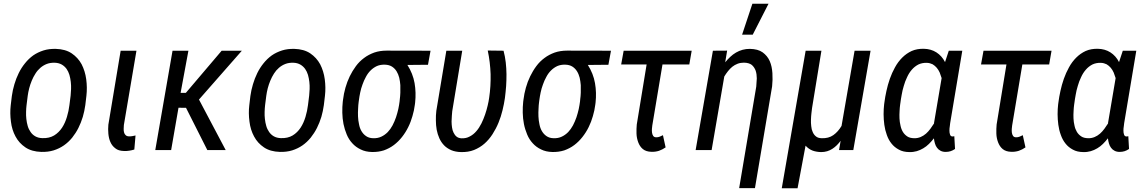

<svg xmlns="http://www.w3.org/2000/svg" viewBox="-20 -798 6092 1021"><path d="M43 -287.6 37.1 -238.8C33.7 -210 34.2 -180.7 38.1 -151.4C41.5 -122.1 49.8 -95.7 62.5 -72.3C75.2 -48.3 92.8 -29.3 115.2 -14.2C137.7 1 166 8.8 199.7 9.8C223.6 10.3 245.6 7.8 265.6 1.5C285.6 -4.9 303.7 -13.7 319.8 -24.9C335.9 -36.1 350.6 -49.8 363.8 -65.9C376.5 -82 387.7 -99.1 397 -117.7C406.2 -136.2 414.1 -155.8 420.4 -176.8C426.3 -197.3 430.7 -217.8 433.6 -238.8L439.5 -288.6C442.9 -317.9 442.4 -347.2 438.5 -376.5C434.6 -405.8 426.3 -432.1 414.1 -456.1C401.4 -479.5 383.8 -499 361.3 -514.2C338.9 -529.3 310.5 -537.1 276.9 -538.1C252.9 -538.6 231.4 -536.1 211.4 -529.8C191.4 -523.4 172.9 -514.6 156.7 -503.4C140.6 -491.7 126 -478 113.3 -461.9C100.1 -445.8 88.9 -428.2 79.6 -409.2C70.3 -390.1 62.5 -370.6 56.6 -350.1C50.3 -329.1 45.9 -308.6 43 -287.6ZM121.1 -238.3 127.4 -288.6C128.9 -301.3 131.8 -314.5 135.3 -328.6C138.7 -342.3 143.6 -356 148.9 -369.1C154.3 -382.3 160.6 -394.5 168.5 -406.7C175.8 -418.5 184.6 -428.7 194.8 -437.5C205.1 -446.3 216.3 -453.1 229 -458C241.7 -462.9 255.9 -464.8 271.5 -464.4C286.1 -463.9 298.3 -460.4 308.6 -454.6C318.8 -448.7 327.1 -440.9 334 -431.6C340.3 -422.4 345.7 -411.6 349.1 -399.9C352.5 -387.7 355 -375.5 356.4 -362.8C357.9 -349.6 358.4 -336.9 357.9 -324.2C357.4 -311.5 356.4 -299.8 355.5 -289.1L349.1 -238.8C346.7 -218.3 342.3 -197.3 335.9 -176.3C329.6 -155.3 321.3 -136.2 310.1 -119.1C298.8 -102.1 284.7 -87.9 267.6 -77.6C250.5 -67.4 229.5 -62.5 204.6 -63.5C189.9 -64 177.7 -67.4 167.5 -73.2C157.2 -79.1 148.9 -86.9 142.6 -96.2C136.2 -105.5 130.9 -115.7 127.4 -127.9C124 -139.6 121.6 -151.9 120.1 -165C118.7 -177.7 118.2 -190.4 118.7 -203.1C119.1 -215.3 119.6 -227.1 121.1 -238.3Z M638.7 -133.3 705.6 -528.3H621.6L556.2 -134.8C554.7 -119.6 554.7 -103.5 556.2 -87.4C557.6 -71.3 561 -56.2 566.9 -43C572.8 -29.3 581.5 -18.1 593.3 -9.3C604.5 0 619.6 4.4 638.7 4.9C647.9 5.4 657.7 4.9 667 3.4C676.3 2 685.1 0 694.3 -2.9L700.7 -77.6C695.3 -76.2 689.5 -75.2 684.1 -74.2C678.7 -73.2 672.9 -72.8 667.5 -72.8C659.2 -72.8 652.8 -74.7 648.4 -79.1C644 -83 641.1 -87.9 639.6 -94.2C638.2 -100.1 637.2 -106.4 637.7 -113.8C637.7 -120.6 638.2 -127 638.7 -133.3Z M929.2 -225.1 969.2 -224.6 1082.5 0H1180.2L1038.1 -268.6L1266.1 -528.3H1158.7L968.3 -304.2H940.4L981.9 -528.3H897.5L805.7 0H890.1Z M1311.5 -287.6 1305.7 -238.8C1302.2 -210 1302.7 -180.7 1306.6 -151.4C1310.1 -122.1 1318.4 -95.7 1331.1 -72.3C1343.8 -48.3 1361.3 -29.3 1383.8 -14.2C1406.2 1 1434.6 8.8 1468.3 9.8C1492.2 10.3 1514.2 7.8 1534.2 1.5C1554.2 -4.9 1572.3 -13.7 1588.4 -24.9C1604.5 -36.1 1619.1 -49.8 1632.3 -65.9C1645 -82 1656.2 -99.1 1665.5 -117.7C1674.8 -136.2 1682.6 -155.8 1689 -176.8C1694.8 -197.3 1699.2 -217.8 1702.1 -238.8L1708 -288.6C1711.4 -317.9 1710.9 -347.2 1707 -376.5C1703.1 -405.8 1694.8 -432.1 1682.6 -456.1C1669.9 -479.5 1652.3 -499 1629.9 -514.2C1607.4 -529.3 1579.1 -537.1 1545.4 -538.1C1521.5 -538.6 1500 -536.1 1480 -529.8C1460 -523.4 1441.4 -514.6 1425.3 -503.4C1409.2 -491.7 1394.5 -478 1381.8 -461.9C1368.7 -445.8 1357.4 -428.2 1348.1 -409.2C1338.9 -390.1 1331.1 -370.6 1325.2 -350.1C1318.8 -329.1 1314.5 -308.6 1311.5 -287.6ZM1389.6 -238.3 1396 -288.6C1397.5 -301.3 1400.4 -314.5 1403.8 -328.6C1407.2 -342.3 1412.1 -356 1417.5 -369.1C1422.9 -382.3 1429.2 -394.5 1437 -406.7C1444.3 -418.5 1453.1 -428.7 1463.4 -437.5C1473.6 -446.3 1484.9 -453.1 1497.6 -458C1510.3 -462.9 1524.4 -464.8 1540 -464.4C1554.7 -463.9 1566.9 -460.4 1577.1 -454.6C1587.4 -448.7 1595.7 -440.9 1602.5 -431.6C1608.9 -422.4 1614.3 -411.6 1617.7 -399.9C1621.1 -387.7 1623.5 -375.5 1625 -362.8C1626.5 -349.6 1627 -336.9 1626.5 -324.2C1626 -311.5 1625 -299.8 1624 -289.1L1617.7 -238.8C1615.2 -218.3 1610.8 -197.3 1604.5 -176.3C1598.1 -155.3 1589.8 -136.2 1578.6 -119.1C1567.4 -102.1 1553.2 -87.9 1536.1 -77.6C1519 -67.4 1498 -62.5 1473.1 -63.5C1458.5 -64 1446.3 -67.4 1436 -73.2C1425.8 -79.1 1417.5 -86.9 1411.1 -96.2C1404.8 -105.5 1399.4 -115.7 1396 -127.9C1392.6 -139.6 1390.1 -151.9 1388.7 -165C1387.2 -177.7 1386.7 -190.4 1387.2 -203.1C1387.7 -215.3 1388.2 -227.1 1389.6 -238.3Z M2146.5 -452.6 2255.9 -453.6 2269.5 -528.3 2036.1 -528.8C2012.2 -528.8 1990.2 -525.4 1970.2 -518.6C1950.2 -511.2 1932.1 -502 1916 -489.7C1899.4 -477.5 1884.8 -462.9 1872.6 -446.3C1859.9 -429.2 1849.1 -411.1 1839.8 -392.1C1830.6 -373 1822.8 -352.5 1816.9 -331.5C1811 -310.5 1806.6 -289.1 1804.2 -268.1L1802.7 -256.8C1800.8 -238.3 1799.8 -218.8 1800.3 -198.7C1800.8 -178.2 1802.7 -158.2 1806.6 -138.7C1810.5 -119.1 1816.4 -100.6 1823.7 -83C1831.1 -64.9 1841.3 -49.3 1853.5 -36.1C1865.7 -22.5 1880.4 -11.7 1897.9 -3.4C1915 5.4 1935.5 9.8 1958.5 10.3C1981 10.7 2002 7.8 2021.5 1.5C2040.5 -5.4 2058.6 -14.6 2074.7 -26.9C2090.8 -39.1 2105 -53.2 2117.7 -69.3C2130.4 -85.4 2141.6 -103 2150.9 -122.1C2160.2 -140.6 2167.5 -160.2 2173.3 -180.7C2179.2 -200.7 2183.6 -220.7 2186 -240.7L2187.5 -252C2191.4 -287.6 2190.4 -322.3 2184.6 -356C2178.7 -389.6 2166 -421.9 2146.5 -452.6ZM1887.2 -255.4 1888.7 -266.1C1890.1 -278.3 1892.6 -292 1895.5 -306.2C1898.4 -320.3 1902.3 -334.5 1907.7 -348.6C1912.6 -362.8 1918.5 -376 1925.8 -389.2C1932.6 -402.3 1940.9 -413.6 1950.7 -423.3C1960.4 -433.1 1971.7 -440.9 1984.4 -446.8C1996.6 -452.1 2010.7 -454.6 2026.9 -454.1C2042 -453.6 2054.2 -450.2 2064.5 -443.8C2074.2 -437.5 2082.5 -429.2 2088.9 -418.9C2095.2 -408.7 2099.6 -397.5 2103 -384.8C2106 -371.6 2107.9 -358.4 2108.9 -345.2C2109.4 -331.5 2109.4 -318.4 2108.9 -305.2C2108.4 -292 2107.4 -280.3 2106 -270L2105 -259.3C2103.5 -246.6 2101.1 -232.9 2098.1 -218.3C2094.7 -203.6 2090.8 -189 2085.9 -174.3C2080.6 -159.2 2074.7 -145 2067.4 -131.3C2060.1 -117.7 2051.8 -106 2042 -95.7C2031.7 -85.4 2020.5 -77.1 2007.8 -71.3C1994.6 -64.9 1980 -62.5 1963.9 -63C1948.7 -63.5 1936.5 -67.4 1926.8 -74.2C1916.5 -81.1 1908.7 -89.8 1902.3 -100.6C1896 -111.3 1891.6 -123.5 1889.2 -137.2C1886.2 -150.9 1884.3 -164.6 1883.8 -178.7C1883.3 -192.9 1883.3 -206.5 1884.3 -219.7C1884.8 -232.9 1885.7 -245.1 1887.2 -255.4Z M2384.8 -206.5 2438 -528.3H2353.5L2300.3 -209C2298.3 -191.9 2297.4 -174.8 2297.9 -157.7C2297.9 -140.6 2299.3 -124 2302.2 -107.9C2305.2 -91.8 2310.1 -76.7 2316.4 -62.5C2322.8 -48.3 2331.1 -36.1 2341.3 -25.4C2351.6 -14.6 2364.3 -6.3 2379.4 0.5C2394.5 6.8 2412.1 10.3 2432.1 10.7C2457 11.2 2480 7.8 2501 -0.5C2521.5 -8.8 2540 -20 2556.2 -34.2C2572.3 -48.3 2586.9 -65.4 2599.1 -84.5C2611.3 -103.5 2622.1 -124 2630.9 -145.5C2639.6 -167 2647 -189 2652.3 -211.9C2657.7 -234.4 2662.1 -255.9 2665 -276.9C2667.5 -297.9 2669.9 -318.8 2671.4 -339.8C2672.9 -360.8 2673.3 -382.3 2673.3 -403.3C2672.9 -424.3 2671.9 -445.3 2669.4 -466.3C2667 -487.3 2663.1 -507.8 2657.7 -528.3L2573.7 -529.3C2582.5 -487.8 2587.4 -446.3 2588.9 -403.8C2589.8 -361.3 2587.4 -318.8 2581.1 -277.3C2579.6 -265.1 2576.7 -251.5 2573.2 -236.3C2569.8 -220.7 2564.9 -205.1 2559.6 -189C2554.2 -172.9 2547.4 -156.7 2540 -141.6C2532.2 -126 2523.4 -112.3 2513.2 -100.6C2502.9 -88.4 2491.2 -79.1 2478 -72.3C2464.8 -64.9 2450.7 -62 2434.6 -62.5C2423.8 -63 2415 -65.9 2408.2 -71.3C2401.4 -76.7 2396 -84 2392.1 -92.3C2387.7 -100.6 2385.3 -109.9 2383.8 -120.1C2382.3 -130.4 2381.3 -141.1 2381.3 -151.9C2381.3 -162.1 2381.8 -172.4 2382.8 -182.1C2383.3 -191.4 2384.3 -199.7 2384.8 -206.5Z M3106 -452.6 3215.3 -453.6 3229 -528.3 2995.6 -528.8C2971.7 -528.8 2949.7 -525.4 2929.7 -518.6C2909.7 -511.2 2891.6 -502 2875.5 -489.7C2858.9 -477.5 2844.2 -462.9 2832 -446.3C2819.3 -429.2 2808.6 -411.1 2799.3 -392.1C2790 -373 2782.2 -352.5 2776.4 -331.5C2770.5 -310.5 2766.1 -289.1 2763.7 -268.1L2762.2 -256.8C2760.3 -238.3 2759.3 -218.8 2759.8 -198.7C2760.3 -178.2 2762.2 -158.2 2766.1 -138.7C2770 -119.1 2775.9 -100.6 2783.2 -83C2790.5 -64.9 2800.8 -49.3 2813 -36.1C2825.2 -22.5 2839.8 -11.7 2857.4 -3.4C2874.5 5.4 2895 9.8 2918 10.3C2940.4 10.7 2961.4 7.8 2981 1.5C3000 -5.4 3018.1 -14.6 3034.2 -26.9C3050.3 -39.1 3064.5 -53.2 3077.1 -69.3C3089.8 -85.4 3101.1 -103 3110.4 -122.1C3119.6 -140.6 3127 -160.2 3132.8 -180.7C3138.7 -200.7 3143.1 -220.7 3145.5 -240.7L3147 -252C3150.9 -287.6 3149.9 -322.3 3144 -356C3138.2 -389.6 3125.5 -421.9 3106 -452.6ZM2846.7 -255.4 2848.1 -266.1C2849.6 -278.3 2852.1 -292 2855 -306.2C2857.9 -320.3 2861.8 -334.5 2867.2 -348.6C2872.1 -362.8 2877.9 -376 2885.3 -389.2C2892.1 -402.3 2900.4 -413.6 2910.2 -423.3C2919.9 -433.1 2931.2 -440.9 2943.8 -446.8C2956.1 -452.1 2970.2 -454.6 2986.3 -454.1C3001.5 -453.6 3013.7 -450.2 3023.9 -443.8C3033.7 -437.5 3042 -429.2 3048.3 -418.9C3054.7 -408.7 3059.1 -397.5 3062.5 -384.8C3065.4 -371.6 3067.4 -358.4 3068.4 -345.2C3068.8 -331.5 3068.8 -318.4 3068.4 -305.2C3067.9 -292 3066.9 -280.3 3065.4 -270L3064.5 -259.3C3063 -246.6 3060.5 -232.9 3057.6 -218.3C3054.2 -203.6 3050.3 -189 3045.4 -174.3C3040 -159.2 3034.2 -145 3026.9 -131.3C3019.5 -117.7 3011.2 -106 3001.5 -95.7C2991.2 -85.4 2980 -77.1 2967.3 -71.3C2954.1 -64.9 2939.5 -62.5 2923.3 -63C2908.2 -63.5 2896 -67.4 2886.2 -74.2C2876 -81.1 2868.2 -89.8 2861.8 -100.6C2855.5 -111.3 2851.1 -123.5 2848.6 -137.2C2845.7 -150.9 2843.8 -164.6 2843.3 -178.7C2842.8 -192.9 2842.8 -206.5 2843.8 -219.7C2844.2 -232.9 2845.2 -245.1 2846.7 -255.4Z M3502.9 -455.1H3645.5L3658.2 -528.3H3296.4L3283.2 -455.1H3418.5L3366.2 -136.2C3364.7 -121.1 3364.3 -105 3364.7 -87.9C3365.2 -70.8 3368.7 -55.2 3374 -41C3379.4 -26.9 3387.2 -14.6 3398.4 -5.4C3409.7 3.9 3424.8 8.8 3444.3 9.3C3458.5 9.8 3472.2 7.8 3484.4 3.9C3496.6 -0.5 3508.3 -6.3 3519.5 -14.2L3505.4 -79.1C3500 -76.2 3494.1 -73.7 3488.3 -71.3C3482.4 -68.8 3476.1 -67.9 3469.7 -67.9C3462.4 -67.9 3457 -70.3 3453.6 -75.2C3450.2 -80.1 3448.2 -85.9 3447.3 -92.8C3446.3 -99.1 3446.3 -106 3446.8 -113.3C3447.3 -120.6 3448.2 -126.5 3448.7 -130.9Z M4066.9 -778.3H3981L3926.3 -613.8H3982.9ZM3836.4 -466.8 3846.7 -528.8 3771 -528.3 3679.2 0H3764.2L3831.5 -391.1C3837.4 -400.9 3843.8 -410.2 3851.1 -419.4C3857.9 -428.2 3865.7 -436 3874 -442.9C3882.3 -449.7 3892.1 -455.1 3902.3 -459C3912.6 -462.9 3923.8 -464.8 3936 -464.8C3954.1 -464.4 3968.3 -460.4 3978 -452.6C3987.3 -444.3 3994.1 -434.1 3998.5 -421.9C4002.4 -409.7 4004.4 -396 4004.4 -380.9C4003.9 -365.7 4002.9 -351.6 4001.5 -337.4L3910.6 202.6H3994.6L4085.9 -338.9C4088.4 -362.3 4088.9 -385.7 4087.4 -409.2C4085.9 -432.6 4081.5 -454.1 4073.2 -473.1C4064.9 -492.2 4052.2 -507.3 4035.6 -519.5C4018.6 -531.7 3996.1 -537.6 3967.8 -538.1C3953.6 -538.1 3940.9 -536.6 3928.7 -533.2C3916.5 -529.8 3904.8 -524.9 3894 -518.6C3882.8 -512.2 3872.6 -504.4 3863.3 -495.6C3854 -486.8 3844.7 -477.1 3836.4 -466.8Z M4298.3 -223.6 4348.1 -528.3H4264.2L4137.2 203.1H4221.2L4263.7 -23.4C4274.9 -11.2 4287.1 -2.4 4301.3 2.9C4314.9 7.8 4330.1 10.3 4346.2 10.7C4357.4 10.7 4368.2 9.3 4378.4 6.3C4388.2 3.4 4397.5 -1 4405.8 -6.3C4414.1 -11.7 4422.4 -18.1 4429.7 -25.4C4437 -32.7 4443.8 -40.5 4450.2 -49.3L4441.9 0H4517.6L4609.4 -528.3H4524.4L4455.1 -128.4C4442.9 -107.9 4428.7 -91.8 4411.6 -79.6C4394.5 -67.4 4373.5 -62 4348.6 -63C4336.4 -63.5 4326.2 -66.4 4318.8 -72.8C4311.5 -78.6 4305.7 -86.4 4301.8 -95.7C4297.4 -105 4294.9 -115.2 4293.9 -127C4292.5 -138.2 4292 -149.9 4292.5 -162.1C4293 -173.8 4293.5 -185.1 4294.9 -195.8Z M5032.7 -143.1 5097.2 -528.3H5025.4L5005.4 -467.8C4994.1 -490.2 4978.5 -507.3 4959.5 -519.5C4940.4 -531.7 4918 -538.1 4892.6 -538.6C4868.7 -539.1 4847.2 -535.2 4828.1 -526.9C4809.1 -518.1 4792.5 -506.3 4777.8 -491.7C4762.7 -476.6 4750 -459.5 4739.3 -439.9C4728.5 -420.4 4719.2 -399.9 4711.9 -378.9C4704.6 -357.4 4698.2 -335.9 4693.8 -314.5C4689 -293 4685.5 -272.9 4683.1 -253.9L4681.6 -243.2C4679.7 -227.1 4678.7 -209.5 4678.7 -190.4C4678.7 -171.4 4680.2 -152.8 4682.6 -134.3C4685.1 -115.7 4689.5 -97.7 4695.8 -80.6C4701.7 -63.5 4710 -47.9 4720.7 -34.7C4731 -21.5 4744.1 -10.7 4759.8 -2.4C4774.9 6.3 4793.5 10.3 4814.9 10.7C4829.1 11.2 4842.8 9.3 4855 5.9C4867.2 2.4 4878.9 -2.9 4889.6 -9.3C4900.4 -15.6 4910.6 -23.4 4919.9 -32.7C4929.2 -42 4938 -51.8 4946.3 -62.5C4947.3 -52.7 4949.2 -43.5 4951.7 -35.2C4954.1 -26.4 4958 -18.6 4962.9 -12.2C4967.8 -5.4 4974.1 0 4981.9 3.9C4989.3 7.8 4998.5 9.8 5009.3 9.8C5018.6 9.8 5027.3 8.3 5035.2 5.9C5043 3.4 5050.8 -0.5 5058.6 -5.9L5054.7 -73.7C5053.2 -73.2 5051.3 -73.2 5049.8 -72.8C5047.9 -72.3 5045.9 -72.3 5044.4 -72.3C5038.1 -72.8 5034.2 -75.7 5032.2 -82C5029.8 -88.4 5028.8 -95.2 5028.8 -103.5C5028.8 -111.3 5029.3 -119.1 5030.8 -127ZM4766.6 -240.7 4768.1 -251C4769.5 -263.7 4772 -277.8 4774.9 -293.9C4777.3 -309.6 4781.2 -325.2 4786.1 -341.3C4790.5 -357.4 4796.4 -372.6 4803.7 -387.7C4810.5 -402.8 4818.8 -416 4829.1 -427.7C4838.9 -439 4850.6 -448.2 4863.8 -455.1C4877 -461.4 4892.1 -464.4 4909.2 -463.9C4920.4 -463.4 4930.7 -460.4 4939.5 -456.1C4947.8 -451.2 4955.1 -444.8 4961.4 -437.5C4967.8 -430.2 4972.7 -421.4 4977.1 -412.1C4981 -402.3 4984.4 -392.6 4987.3 -382.8L4946.8 -143.6L4947.3 -142.1C4940.9 -132.3 4934.6 -122.6 4927.7 -113.3C4920.4 -103.5 4912.6 -94.7 4904.3 -87.4C4895.5 -79.6 4885.7 -73.7 4875.5 -69.3C4864.7 -64.9 4853 -62.5 4840.3 -63C4825.7 -63.5 4813.5 -66.4 4804.2 -72.8C4794.9 -79.1 4787.1 -86.9 4781.2 -96.7C4775.4 -106.4 4771 -117.7 4768.6 -130.4C4765.6 -142.6 4763.7 -155.3 4763.2 -168.5C4762.7 -181.6 4762.7 -194.3 4763.7 -207C4764.2 -219.2 4765.1 -230.5 4766.6 -240.7Z M5416.5 -455.1H5559.1L5571.8 -528.3H5210L5196.8 -455.1H5332L5279.8 -136.2C5278.3 -121.1 5277.8 -105 5278.3 -87.9C5278.8 -70.8 5282.2 -55.2 5287.6 -41C5293 -26.9 5300.8 -14.6 5312 -5.4C5323.2 3.9 5338.4 8.8 5357.9 9.3C5372.1 9.8 5385.7 7.8 5397.9 3.9C5410.2 -0.5 5421.9 -6.3 5433.1 -14.2L5418.9 -79.1C5413.6 -76.2 5407.7 -73.7 5401.9 -71.3C5396 -68.8 5389.6 -67.9 5383.3 -67.9C5376 -67.9 5370.6 -70.3 5367.2 -75.2C5363.8 -80.1 5361.8 -85.9 5360.8 -92.8C5359.9 -99.1 5359.9 -106 5360.4 -113.3C5360.8 -120.6 5361.8 -126.5 5362.3 -130.9Z M5958 -143.1 6022.5 -528.3H5950.7L5930.7 -467.8C5919.4 -490.2 5903.8 -507.3 5884.8 -519.5C5865.7 -531.7 5843.3 -538.1 5817.9 -538.6C5793.9 -539.1 5772.5 -535.2 5753.4 -526.9C5734.4 -518.1 5717.8 -506.3 5703.1 -491.7C5688 -476.6 5675.3 -459.5 5664.6 -439.9C5653.8 -420.4 5644.5 -399.9 5637.2 -378.9C5629.9 -357.4 5623.5 -335.9 5619.1 -314.5C5614.3 -293 5610.8 -272.9 5608.4 -253.9L5606.9 -243.2C5605 -227.1 5604 -209.5 5604 -190.4C5604 -171.4 5605.5 -152.8 5607.9 -134.3C5610.4 -115.7 5614.7 -97.7 5621.1 -80.6C5627 -63.5 5635.3 -47.9 5646 -34.7C5656.2 -21.5 5669.4 -10.7 5685.1 -2.4C5700.2 6.3 5718.8 10.3 5740.2 10.7C5754.4 11.2 5768.1 9.3 5780.3 5.9C5792.5 2.4 5804.2 -2.9 5814.9 -9.3C5825.7 -15.6 5835.9 -23.4 5845.2 -32.7C5854.5 -42 5863.3 -51.8 5871.6 -62.5C5872.6 -52.7 5874.5 -43.5 5877 -35.2C5879.4 -26.4 5883.3 -18.6 5888.2 -12.2C5893.1 -5.4 5899.4 0 5907.2 3.9C5914.6 7.8 5923.8 9.8 5934.6 9.8C5943.8 9.8 5952.6 8.3 5960.4 5.9C5968.3 3.4 5976.1 -0.5 5983.9 -5.9L5980 -73.7C5978.5 -73.2 5976.6 -73.2 5975.1 -72.8C5973.1 -72.3 5971.2 -72.3 5969.7 -72.3C5963.4 -72.8 5959.5 -75.7 5957.5 -82C5955.1 -88.4 5954.1 -95.2 5954.1 -103.5C5954.1 -111.3 5954.6 -119.1 5956.1 -127ZM5691.9 -240.7 5693.4 -251C5694.8 -263.7 5697.3 -277.8 5700.2 -293.9C5702.6 -309.6 5706.5 -325.2 5711.4 -341.3C5715.8 -357.4 5721.7 -372.6 5729 -387.7C5735.8 -402.8 5744.1 -416 5754.4 -427.7C5764.2 -439 5775.9 -448.2 5789.1 -455.1C5802.2 -461.4 5817.4 -464.4 5834.5 -463.9C5845.7 -463.4 5856 -460.4 5864.7 -456.1C5873 -451.2 5880.4 -444.8 5886.7 -437.5C5893.1 -430.2 5897.9 -421.4 5902.3 -412.1C5906.2 -402.3 5909.7 -392.6 5912.6 -382.8L5872.1 -143.6L5872.6 -142.1C5866.2 -132.3 5859.9 -122.6 5853 -113.3C5845.7 -103.5 5837.9 -94.7 5829.6 -87.4C5820.8 -79.6 5811 -73.7 5800.8 -69.3C5790 -64.9 5778.3 -62.5 5765.6 -63C5751 -63.5 5738.8 -66.4 5729.5 -72.8C5720.2 -79.1 5712.4 -86.9 5706.5 -96.7C5700.7 -106.4 5696.3 -117.7 5693.8 -130.4C5690.9 -142.6 5689 -155.3 5688.5 -168.5C5688 -181.6 5688 -194.3 5689 -207C5689.5 -219.2 5690.4 -230.5 5691.9 -240.7Z"/></svg>

Font: Roboto Condensed
Style: Italic
Weight: 400
Designer: Google
Version: Version 1.000;PS 001.000;hotconv 1.0.88;makeotf.lib2.5.64775